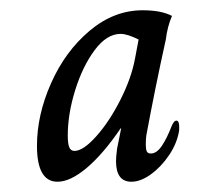

<svg xmlns="http://www.w3.org/2000/svg" viewBox="-20 -724 391 374"><path d="M52 -440Q52 -500 79.5 -562Q107 -624 154.5 -664Q202 -704 258 -704Q294 -704 315 -693Q306 -672 303 -647Q282 -552 265 -460Q264 -453 264 -442Q264 -433 266 -429Q268 -425 274 -425Q285 -425 295 -439.5Q305 -454 315 -480Q317 -484 319 -486.5Q321 -489 324 -489Q330 -489 329 -470Q325 -445 309.5 -422Q294 -399 274 -384.5Q254 -370 236 -370Q206 -370 206 -410Q206 -418 208 -434L216 -474H215Q181 -424 149 -397Q117 -370 92 -370Q52 -370 52 -440ZM243 -610 250 -647Q228 -658 215 -658Q188 -658 164.5 -626.5Q141 -595 126.5 -548.5Q112 -502 112 -460Q112 -444 115 -437Q118 -430 125 -430Q142 -430 167.5 -458.5Q193 -487 214.5 -529.5Q236 -572 243 -610Z"/></svg>

Font: Charm
Style: Regular
Weight: 400
Designer: Katatrad Aksorn Co.,Ltd.
Foundry: Cadson Demak Co.,Ltd.
Version: Version 1.001